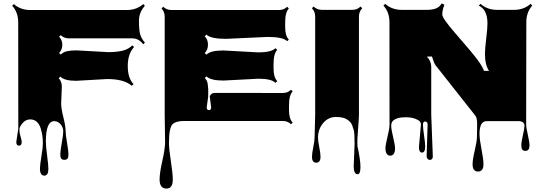

<svg xmlns="http://www.w3.org/2000/svg" viewBox="-20 -708 3187 1122"><path d="M341.3 -201.7 337.4 -102.1Q337.4 -75.2 350.3 -22.7Q363.3 29.8 363.3 54.9Q363.3 80.1 371.6 125.5Q379.9 170.9 379.9 198.5Q379.9 226.1 356.2 226.1Q332.5 226.1 332.5 199Q332.5 171.9 341.1 126.7Q349.6 81.5 349.6 59.1Q349.6 36.6 334 18.3Q318.4 0 296.9 0Q248 0 248 118.7Q248 146.5 255.4 202.1Q262.7 257.8 262.7 278.3Q262.7 318.4 238.8 318.4Q226.6 318.4 220 307.9Q213.4 297.4 213.4 277.8Q213.4 258.3 221.9 206.5Q230.5 154.8 230.5 131.3Q230.5 107.9 227.8 87.2Q225.1 66.4 218 42.7Q210.9 19 195.6 4.4Q180.2 -10.3 156 -10.3Q131.8 -10.3 112.5 10.7Q93.3 31.7 93.3 50.5Q93.3 69.3 100.1 89.8Q106.9 110.4 106.9 121.6Q106.9 143.1 91.1 143.1Q75.2 143.1 75.2 121.6L86.9 43.5L86.4 -578.1Q86.4 -635.7 51.3 -674.3L61 -684.1Q100.1 -649.4 157.2 -649.4H720.7Q777.8 -649.4 816.9 -684.1L826.7 -674.3Q792 -635.3 792 -586.4Q792 -537.6 798.3 -510.7Q804.7 -483.9 826.7 -459L816.9 -449.2Q791 -483.9 752.4 -483.9H381.8Q354.5 -483.9 335 -502.4L325.7 -493.2Q344.2 -473.6 344.2 -445.8Q344.2 -418 325.7 -398.4L335 -389.2Q351.1 -404.8 373.8 -409.2Q396.5 -413.6 427.7 -413.6L613.3 -403.3Q658.7 -403.3 693.6 -411.1Q728.5 -418.9 753.4 -442.9L763.2 -433.1Q726.6 -393.1 726.6 -322.3Q726.6 -251.5 760.3 -216.3L750 -206.5Q705.6 -246.1 606.4 -246.1L423.8 -235.8Q356.9 -235.8 332.5 -260.3L323.2 -250.5Q341.3 -231.9 341.3 -201.7Z M1213.9 -81.1 1206.1 -141.6V-147Q1216.3 -165 1233.9 -165L1632.3 -164.6Q1662.1 -164.6 1680.7 -183.6L1690.4 -173.8Q1668.9 -152.3 1668.9 -91.8Q1668.9 -91.8 1668.9 -63.5Q1668.9 -14.2 1690.4 8.3L1680.7 18.1Q1661.6 -1 1632.3 -1H1054.7Q1011.2 -1 990.7 15.6Q967.3 35.2 967.3 126Q967.3 162.6 978.5 234.1Q989.7 305.7 989.7 341.8Q989.7 394 952.6 394Q912.6 394 912.6 340.3Q912.6 303.7 928.7 231.9Q944.8 160.2 944.8 123L942.4 -40.5V-609.9Q942.4 -640.1 923.8 -658.2L933.6 -668.5Q953.6 -649.4 982.4 -649.4H1609.4Q1639.2 -649.4 1658.2 -668.5L1668 -658.2Q1646.5 -636.7 1646.5 -577.1V-549.8Q1646.5 -497.6 1668 -476.6L1658.2 -467.3Q1633.8 -492.2 1543.5 -492.2L1300.8 -481Q1210.9 -481 1186.5 -505.9L1176.3 -496.1Q1195.3 -477.5 1195.3 -447Q1195.3 -416.5 1176.3 -397.9L1186.5 -388.7Q1210 -413.1 1285.2 -413.1L1489.7 -401.9Q1565.4 -401.9 1589.8 -426.3L1600.1 -416.5Q1578.6 -395 1578.6 -334V-306.6Q1578.6 -256.3 1600.1 -233.9L1589.8 -223.6Q1566.4 -248 1490.7 -248L1286.1 -237.3Q1210.9 -237.3 1186.5 -261.7L1176.8 -252Q1191.4 -237.3 1193.8 -217Q1196.3 -196.8 1196.8 -188.2Q1197.3 -179.7 1196.8 -161.9Q1196.3 -144 1196.3 -140.6L1188 -82Q1188 -64.5 1200.9 -64.5Q1213.9 -64.5 1213.9 -81.1Z M2046.9 263.2 2052.2 133.3Q2052.2 70.3 2047.6 53.7Q2043 37.1 2038.1 24.4Q2033.2 11.7 2025.4 3.9Q2017.6 -3.9 2006.8 -10.7Q1986.3 -24.4 1942.4 -24.4Q1898.4 -24.4 1868.4 11.2Q1838.4 46.9 1838.4 96.7Q1838.4 115.2 1845.7 152.1Q1853 189 1853 207.5Q1853 242.7 1828.1 242.7Q1803.2 242.7 1803.2 208.5Q1803.2 189.5 1810.8 151.4Q1818.4 113.3 1818.4 93.8L1821.8 -37.1V-610.8Q1821.8 -641.1 1802.7 -659.7L1812.5 -669.9Q1833 -650.4 1861.3 -650.4H2038.1Q2067.4 -650.4 2086.9 -669.9L2096.7 -659.7Q2077.6 -640.6 2077.6 -610.8V-39.6Q2077.6 -14.2 2072.3 48.1Q2066.9 110.4 2068.8 144H2068.4Q2086.4 225.1 2086.4 267.6Q2086.4 310.1 2070.3 310.1Q2046.9 310.1 2046.9 263.2Z M2428.2 151.4 2439.9 19Q2439.9 3.4 2422.4 -6.8Q2393.6 -22.9 2352.1 -22.9Q2296.4 -22.9 2275.4 -1Q2266.1 8.8 2266.1 27.6Q2266.1 46.4 2277.3 93.3Q2288.6 140.1 2288.6 159.4Q2288.6 178.7 2281.5 190.2Q2274.4 201.7 2260.7 201.7Q2247.1 201.7 2239.7 190.2Q2232.4 178.7 2232.4 159.2Q2232.4 139.6 2244.4 91.8Q2256.3 43.9 2256.3 19.5L2255.9 -579.1Q2255.9 -636.7 2220.7 -675.3L2231 -685.5Q2270.5 -650.4 2327.1 -650.4H2473.1Q2504.4 -650.4 2526.1 -658Q2547.9 -665.5 2561 -688L2577.1 -680.2Q2564.5 -649.9 2564.5 -623Q2564.5 -601.1 2641.6 -512.7Q2742.2 -397.5 2771 -357.9Q2799.8 -318.4 2808.6 -293.9H2837.9Q2814 -329.1 2814 -393.1Q2814 -422.9 2821.3 -482.2Q2828.6 -541.5 2828.6 -571.3Q2828.6 -651.4 2777.8 -675.3L2788.1 -685.5Q2827.6 -650.4 2884.3 -650.4H2984.4Q3041 -650.4 3080.6 -685.5L3090.3 -675.3Q3055.7 -636.2 3055.7 -579.1L3054.7 17.1Q3054.7 38.1 3064.5 79.8Q3074.2 121.6 3074.2 142.6Q3074.2 173.8 3050.3 173.8Q3026.4 173.8 3026.4 142.6Q3026.4 122.1 3035.6 82.3Q3044.9 42.5 3044.9 27.6Q3044.9 12.7 3035.2 6.3Q3025.4 0 3016.1 0H2823.2Q2782.2 0 2782.2 74.7Q2782.2 105.5 2793.7 163.8Q2805.2 222.2 2805.2 252Q2805.2 294.4 2773.4 294.4Q2741.7 294.4 2741.7 251.5Q2741.7 224.1 2754.2 171.9Q2766.6 119.6 2767.1 93.3L2768.1 28.3Q2769.5 -17.1 2758.8 -30.8L2524.9 -327.1Q2515.6 -339.4 2504.4 -377.9L2474.6 -377Q2500 -350.6 2500 -318.4V-39.6L2509.3 207.5Q2509.3 215.3 2504.6 220.9Q2500 226.6 2491.9 226.6Q2483.9 226.6 2478.5 220Q2473.1 213.4 2473.1 205.1L2479 17.6Q2479 11.7 2474.6 6.8Q2470.2 2 2464.4 2Q2451.7 2 2451.7 21.5Q2451.7 41 2458.3 85.4Q2464.8 129.9 2464.8 146.5Q2464.8 183.6 2446.5 183.6Q2428.2 183.6 2428.2 151.4Z"/></svg>

Font: Nosifer
Style: Regular
Weight: 400
Version: Version 001.002